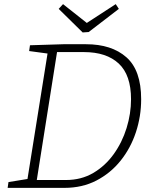

<svg xmlns="http://www.w3.org/2000/svg" viewBox="-20 -909 755 929"><path d="M396 -695Q520 -695 591.5 -632Q663 -569 663 -429Q663 -346 637.5 -269Q612 -192 563.5 -131.5Q515 -71 446.5 -35.5Q378 0 292 0H17L21 -28L113 -43L210 -650L121 -662L125 -690L287 -695ZM299 -38Q373 -38 431 -72Q489 -106 530 -163Q571 -220 592.5 -289.5Q614 -359 614 -429Q614 -546 554.5 -601.5Q495 -657 386 -657H256L158 -38ZM540 -889 555 -866 409 -754 380 -752 264 -866 285 -889 400 -798Z"/></svg>

Font: Bitter Light
Style: Italic
Weight: 300
Italic angle: -9°
Designer: Sol Matas, and Bitter project Authors
Foundry: Sol Matas
Version: Version 2.001